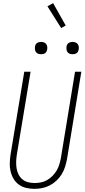

<svg xmlns="http://www.w3.org/2000/svg" viewBox="-20 -1190 540 1218"><path d="M199 8Q172 8 146 2Q120 -4 99.5 -19Q79 -34 66 -56Q53 -78 47 -103.5Q41 -129 42 -156Q43 -183 47 -210L134 -735H174L86 -204Q83 -183 82.5 -162Q82 -141 85.5 -120.5Q89 -100 98 -82.5Q107 -65 122.5 -52Q138 -39 158.5 -34Q179 -29 200 -29Q220 -29 240 -33Q260 -37 278.5 -47.5Q297 -58 312.5 -73.5Q328 -89 339 -107.5Q350 -126 356 -146Q362 -166 366 -186L456 -735H496L405 -180Q400 -155 392.5 -131Q385 -107 371.5 -85Q358 -63 338.5 -44.5Q319 -26 296 -14Q273 -2 248 3Q223 8 199 8ZM441 -846Q431 -846 422.5 -849Q414 -852 408.5 -859Q403 -866 402 -875.5Q401 -885 402 -895Q403 -901 406 -907Q409 -913 415 -917Q421 -921 427.5 -922.5Q434 -924 440 -924Q450 -924 458.5 -921Q467 -918 472.5 -911Q478 -904 479.5 -894.5Q481 -885 479 -875Q478 -869 475 -863Q472 -857 466.5 -853Q461 -849 454 -847.5Q447 -846 441 -846ZM241 -846Q231 -846 222.5 -849Q214 -852 208.5 -859Q203 -866 202 -875.5Q201 -885 202 -895Q203 -901 206 -907Q209 -913 215 -917Q221 -921 227.5 -922.5Q234 -924 240 -924Q250 -924 258.5 -921Q267 -918 272.5 -911Q278 -904 279.5 -894.5Q281 -885 279 -875Q278 -869 275 -863Q272 -857 266.5 -853Q261 -849 254 -847.5Q247 -846 241 -846ZM368 -1012 281 -1150 317 -1170 397 -1028Z"/></svg>

Font: Iosevka Extralight
Style: Italic
Weight: 200
Italic angle: -9°
Monospace: yes
Designer: Belleve Invis
Foundry: Belleve Invis
Version: Version 32.5.0; ttfautohint (v1.8.4)